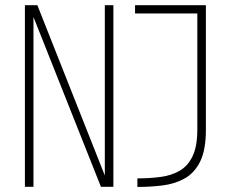

<svg xmlns="http://www.w3.org/2000/svg" viewBox="-20 -720 890 740"><path d="M76 0V-700H124L386 -38.5H384V-700H417V0H369L107 -659.5H109V0ZM509.5 0.5V-32.5Q555.5 -32.5 597.2 -37.8Q639 -43 671.2 -61.2Q703.5 -79.5 722 -117.5Q740.5 -155.5 740.5 -221V-668H500.5V-700H773.5V-219Q773.5 -141.5 751.2 -97Q729 -52.5 691 -31.8Q653 -11 606 -5.2Q559 0.5 509.5 0.5Z"/></svg>

Font: Trispace Thin
Style: Regular
Weight: 100
Designer: Tyler Finck
Foundry: Etcetera Type Company
Version: Version 1.210